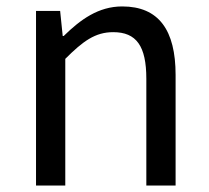

<svg xmlns="http://www.w3.org/2000/svg" viewBox="-20 -577 651 597"><path d="M92 0H183V-394C238 -449 276 -477 332 -477C404 -477 435 -434 435 -332V0H526V-344C526 -483 474 -557 360 -557C286 -557 230 -516 178 -465H175L167 -543H92Z"/></svg>

Font: Noto Sans Japanese Regular
Style: Regular
Weight: 400
Designer: Ryoko NISHIZUKA (kana & ideographs); Paul D. Hunt (Latin, Greek & Cyrillic); Wenlong ZHANG (bopomofo); Sandoll Communica
Foundry: Adobe Systems Incorporated
Version: Version 1.000;PS 1;hotconv 1.0.78;makeotf.lib2.5.61930